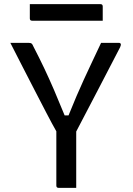

<svg xmlns="http://www.w3.org/2000/svg" viewBox="-20 -907 640 927"><path d="M348 0H263Q252 0 252 -11V-273Q232 -308 205.5 -359Q179 -410 148.5 -469Q118 -528 87.5 -587.5Q57 -647 30 -700H119Q129 -700 133 -696.5Q137 -693 141 -683Q170 -627 193.5 -577.5Q217 -528 240.5 -473.5Q264 -419 292 -350H311Q332 -402 349.5 -443Q367 -484 384.5 -522Q402 -560 422 -602.5Q442 -645 468 -700H556Q561 -700 563 -695Q565 -690 560 -679Q507 -577 452.5 -472Q398 -367 348 -272ZM124 -887H465Q476 -887 476 -876V-807H135Q124 -807 124 -818Z"/></svg>

Font: Recursive Mn Lnr St
Style: Regular
Weight: 400
Monospace: yes
Version: Version 1.079;hotconv 1.0.112;makeotfexe 2.5.65598; ttfautoh